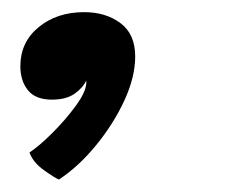

<svg xmlns="http://www.w3.org/2000/svg" viewBox="-20 -169 374 316"><path d="M77 126.5Q70.5 124 52.5 111.2Q34.5 98.5 28.5 82Q45 71 66.5 49.5Q88 28 104.5 5.5Q121 -17 122 -31.5Q122 -35 122 -36.5Q116.5 -24.5 102.8 -14.8Q89 -5 65.5 -5Q38.5 -5 26 -20.5Q13.5 -36 13.5 -60Q13.5 -99.5 43.5 -124.2Q73.5 -149 118.5 -149Q154 -149 178.2 -131Q202.5 -113 202.5 -76Q202.5 -42 184.5 -3.2Q166.5 35.5 138 70.2Q109.5 105 77 126.5Z"/></svg>

Font: Grandstander
Style: Italic
Weight: 400
Italic angle: -15°
Designer: Tyler Finck
Foundry: Etcetera Type Co
Version: Version 1.200; ttfautohint (v1.8.3)